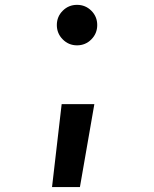

<svg xmlns="http://www.w3.org/2000/svg" viewBox="-20 -547 626 780"><path d="M191.4 212.9 230.5 -124H363.3L304.7 212.9ZM293 -362.8Q258.8 -362.8 234.9 -387Q210.9 -411.1 210.9 -445.3Q210.9 -479.5 234.9 -503.4Q258.8 -527.3 293 -527.3Q327.1 -527.3 351.1 -503.4Q375 -479.5 375 -445.3Q375 -411.1 351.1 -387Q327.1 -362.8 293 -362.8Z"/></svg>

Font: CaskaydiaCove NFP SemiBold
Style: Regular
Weight: 600
Designer: Aaron Bell
Foundry: Saja Typeworks
Version: Version 2111.001; VTT 6.35;Nerd Fonts 3.1.1